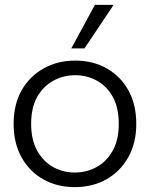

<svg xmlns="http://www.w3.org/2000/svg" viewBox="-20 -757 616 789"><path d="M287 12Q215 12 158 -20Q101 -52 68.5 -110.5Q36 -169 36 -248Q36 -328 69 -386Q102 -444 159.5 -476Q217 -508 289 -508Q362 -508 418.5 -476Q475 -444 507.5 -386Q540 -328 540 -248Q540 -169 507 -110.5Q474 -52 417 -20Q360 12 287 12ZM287 -48Q336 -48 377 -70.5Q418 -93 443 -137.5Q468 -182 468 -248Q468 -315 443.5 -359Q419 -403 378 -425.5Q337 -448 289 -448Q241 -448 199.5 -425.5Q158 -403 133 -359Q108 -315 108 -248Q108 -182 133 -137.5Q158 -93 198.5 -70.5Q239 -48 287 -48ZM273 -558 370 -737H447L327 -558Z"/></svg>

Font: Host Grotesk Light Light
Style: Regular
Weight: 300
Version: Version 1.003